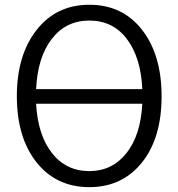

<svg xmlns="http://www.w3.org/2000/svg" viewBox="-20 -769 750 807"><path d="M50.8 -365.2Q50.8 -537.1 133.8 -643.1Q216.8 -749 355.5 -749Q495.1 -749 577.1 -643.6Q659.2 -538.1 659.2 -364.3Q659.2 -188.5 576.2 -85.4Q493.2 17.6 355.5 17.6Q216.8 17.6 133.8 -86.4Q50.8 -190.4 50.8 -365.2ZM578.1 -333H131.8Q138.7 -202.1 198.2 -126Q257.8 -49.8 355.5 -49.8Q451.2 -49.8 511.2 -125Q571.3 -200.2 578.1 -333ZM131.8 -394.5H578.1Q572.3 -526.4 513.7 -604.5Q455.1 -682.6 355.5 -682.6Q256.8 -682.6 197.3 -605Q137.7 -527.3 131.8 -394.5Z"/></svg>

Font: Gothic A1
Style: Regular
Weight: 400
Designer: HanYang I&C Co.,Ltd.
Foundry: HanYang I&C Co.,Ltd.
Version: Version 2.50